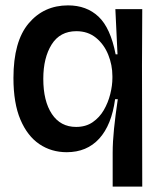

<svg xmlns="http://www.w3.org/2000/svg" viewBox="-20 -553 592 714"><path d="M399 141V15Q399 -25 404 -74Q409 -123 418 -184H408Q395 -88 349 -37.5Q303 13 228 13Q171 13 126.5 -17Q82 -47 56 -108Q30 -169 30 -263Q30 -399 86.5 -466Q143 -533 233 -533Q302 -533 346.5 -491Q391 -449 410 -351H417L409 -519H509L508 -309L509 141ZM263 -81Q299 -81 324.5 -98.5Q350 -116 366 -143.5Q382 -171 390 -203Q398 -235 398 -263V-270Q398 -311 382.5 -349.5Q367 -388 337 -412.5Q307 -437 264 -437Q203 -437 172 -387.5Q141 -338 141 -260Q141 -177 173 -129Q205 -81 263 -81Z"/></svg>

Font: Bricolage Grotesque 48pt Medium
Style: Regular
Weight: 500
Designer: Mathieu Triay
Foundry: Atelier Triay
Version: Version 1.000; ttfautohint (v1.8.4.7-5d5b);gftools[0.9.32]